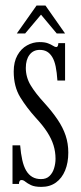

<svg xmlns="http://www.w3.org/2000/svg" viewBox="-20 -684 300 714"><path d="M134 11Q109 11 95.5 4.5Q82 -2 74.5 -8.2Q67 -14.5 60.5 -14.5Q55 -14.5 52.8 -10.5Q50.5 -6.5 50.5 0H26.5V-143.5H55Q57.5 -112.5 62.8 -89Q68 -65.5 77.2 -49.8Q86.5 -34 100.2 -26Q114 -18 132.5 -18Q152.5 -18 164.2 -29.5Q176 -41 181.2 -58.5Q186.5 -76 186.5 -93.5Q186.5 -119.5 179 -143.8Q171.5 -168 155.5 -192.8Q139.5 -217.5 113.5 -245.5Q79.5 -283 55.2 -322.5Q31 -362 31 -418Q31 -454 44.8 -478.5Q58.5 -503 80.5 -515.2Q102.5 -527.5 127 -527.5Q146.5 -527.5 158.2 -523Q170 -518.5 177.2 -513.8Q184.5 -509 189 -509Q193 -509 194.8 -512.8Q196.5 -516.5 197 -523.5H222V-384.5H193.5Q191.5 -415 187 -436.8Q182.5 -458.5 174.2 -472Q166 -485.5 154.8 -492Q143.5 -498.5 128 -498.5Q103.5 -498.5 89.8 -480.2Q76 -462 76 -431.5Q76 -397 93.8 -367.2Q111.5 -337.5 146 -300Q174.5 -268.5 194.2 -239.2Q214 -210 224 -180.2Q234 -150.5 234 -116.5Q234 -79 222.2 -50.2Q210.5 -21.5 188 -5.2Q165.5 11 134 11ZM42.5 -559.5 116 -663.5H149L222 -559.5H191L132.5 -629.5L73.5 -559.5Z"/></svg>

Font: Imbue 24pt Light
Style: Regular
Weight: 300
Designer: Tyler Finck
Foundry: Etcetera Type Company
Version: Version 1.102